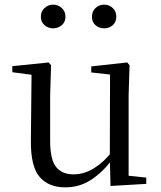

<svg xmlns="http://www.w3.org/2000/svg" viewBox="-20 -792 693 827"><path d="M261 15Q190 15 151 -29.5Q112 -74 113 -186L116 -484L138 -467L33 -481V-507L190 -523L200 -511L196 -380V-185Q196 -105 221.5 -73Q247 -41 296 -41Q343 -41 386 -68Q429 -95 465 -142L488 -103H462Q423 -51 373 -18Q323 15 261 15ZM456 9 453 -114V-116L454 -471L373 -480V-506L528 -523L538 -511L534 -380V-35L610 -27V0ZM208 -670Q188 -670 172 -683.5Q156 -697 156 -720Q156 -743 172 -757.5Q188 -772 208 -772Q230 -772 246 -757.5Q262 -743 262 -720Q262 -697 246 -683.5Q230 -670 208 -670ZM429 -670Q407 -670 391.5 -683.5Q376 -697 376 -720Q376 -743 391.5 -757.5Q407 -772 429 -772Q450 -772 465.5 -757.5Q481 -743 481 -720Q481 -697 465.5 -683.5Q450 -670 429 -670Z"/></svg>

Font: Noto Serif TC
Style: Regular
Weight: 400
Designer: Ryoko NISHIZUKA  (kana & ideographs); Frank Grießhammer (Latin, Greek & Cyrillic); Wenlong ZHANG  (bopomofo); Sandoll Co
Foundry: Adobe
Version: Version 2.003-H1;hotconv 1.1.1;makeotfexe 2.6.0